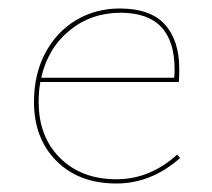

<svg xmlns="http://www.w3.org/2000/svg" viewBox="-20 -429 498 452"><path d="M404 -57Q336 3 254 3Q166 3 113 -50Q60 -103 60 -189Q60 -254 86.5 -304Q113 -354 159 -381.5Q205 -409 262 -409Q334 -409 368 -371.5Q402 -334 402 -267Q402 -245 401 -236H75Q71 -216 71 -189Q71 -107 121.5 -57Q172 -7 254 -7Q333 -7 397 -65ZM77 -246H390Q391 -253 391 -266Q391 -399 264 -399Q195 -399 144 -357.5Q93 -316 77 -246Z"/></svg>

Font: Ysabeau Infant Hairline
Style: Regular
Weight: 100
Designer: Christian Thalmann (Catharsis Fonts)
Version: Version 0.003